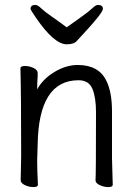

<svg xmlns="http://www.w3.org/2000/svg" viewBox="-20 -749 540 780"><path d="M134 1Q134 11 116 11Q98 11 81 3Q64 -5 64 -17L66 -115Q66 -364 63 -471Q63 -481 81 -481Q99 -481 116 -473Q133 -465 133 -453V-439Q131 -411 131 -386Q154 -428 201 -456.5Q248 -485 296 -485Q381 -485 412 -421Q435 -375 435 -297V-105L438 1Q438 11 420 11Q402 11 385 3Q368 -5 368 -17Q370 -34 370 -293Q370 -353 355.5 -388Q341 -423 299 -423Q137 -423 133 -162L131 -97Q131 -59 134 1ZM251 -569Q200 -569 126 -677Q104 -709 104 -713Q104 -729 124 -729Q133 -729 147 -715.5Q161 -702 192 -680.5Q223 -659 251 -638Q280 -659 310.5 -680.5Q341 -702 355 -715.5Q369 -729 378 -729Q398 -729 398 -713Q398 -697 320 -613Q302 -594 291 -581.5Q280 -569 251 -569Z"/></svg>

Font: LXGW WenKai Mono TC
Style: Regular
Weight: 400
Designer: LXGW / Fontworks Inc.
Foundry: LXGW / Fontworks Inc.
Version: Version 1.330